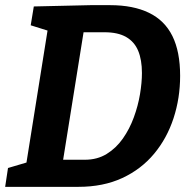

<svg xmlns="http://www.w3.org/2000/svg" viewBox="-21 -724 743 744"><path d="M-1 0 10 -73 98 -99 79 -78 166 -623 181 -600 98 -626 110 -699 329 -704H406Q495 -704 556 -674.5Q617 -645 647 -584.5Q677 -524 677 -430Q677 -344 651.5 -266Q626 -188 576 -128Q526 -68 452.5 -34Q379 0 283 0ZM219 -76 205 -105H308Q356 -105 392.5 -127.5Q429 -150 455 -187Q481 -224 497.5 -269Q514 -314 521.5 -359Q529 -404 529 -441Q529 -492 514.5 -527Q500 -562 468 -580.5Q436 -599 384 -599H280L307 -625Z"/></svg>

Font: Bitter Thin
Style: Bold Italic
Weight: 700
Italic angle: -9°
Version: Version 3.021